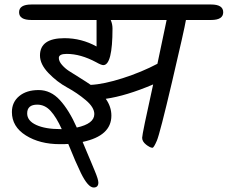

<svg xmlns="http://www.w3.org/2000/svg" viewBox="-20 -665 1014 855"><path d="M120 -645H920Q974 -645 974 -610.5Q974 -576 920 -576H808Q801 -534 746.5 -302Q692 -70 678.5 -38.5Q665 -7 659 -7Q648 -7 630.5 -21Q613 -35 613 -51.5Q613 -68 662 -289Q542 -238 451 -225Q476 -190 476 -150Q476 -60 348 -33Q356 -14 367 12.5Q378 39 386 57.5Q394 76 402 96Q418 134 418 148Q418 170 397 170Q372 170 340 105Q318 60 284 -24Q272 -23 247 -23Q157 -23 95 -62Q33 -101 33 -166Q33 -210 65.5 -237Q98 -264 152 -264Q206 -264 247 -219Q288 -174 322 -97Q400 -114 400 -157Q400 -187 362 -219Q324 -251 279 -275.5Q234 -300 196 -339.5Q158 -379 158 -418Q158 -495 267 -495Q343 -495 410 -458V-576H120Q65 -576 65 -610.5Q65 -645 120 -645ZM249 -90H255Q231 -143 205.5 -171Q180 -199 146 -199Q101 -199 101 -160Q101 -127 141.5 -108.5Q182 -90 249 -90ZM481 -538Q481 -375 440 -375Q431 -375 408 -388Q339 -425 277 -425Q242 -425 242 -407Q242 -392 256 -376Q270 -360 287 -349Q304 -338 335.5 -318.5Q367 -299 384 -287Q443 -290 527 -317Q611 -344 681 -381Q683 -391 722 -576H473Q481 -558 481 -538Z"/></svg>

Font: Kalam
Style: Regular
Weight: 400
Designer: Lipi Raval (Devanagari and Latin), Jonny Pinhorn (Latin)
Foundry: Indian Type Foundry
Version: Version 2.001;PS 1.0;hotconv 1.0.79;makeotf.lib2.5.61930; tt